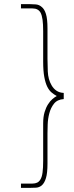

<svg xmlns="http://www.w3.org/2000/svg" viewBox="-20 -766 360 934"><path d="M122 148Q139 148 155 147Q171 146 183 136Q196 125 203.5 100.5Q211 76 211 30V-117Q211 -134 212 -161.5Q213 -189 220 -215Q227 -242 243 -262Q259 -282 290 -284V-314Q269 -315 254.5 -325Q240 -335 231 -351Q214 -380 212.5 -418.5Q211 -457 211 -481V-628Q211 -674 203.5 -698Q196 -722 183 -732Q171 -743 154.5 -744.5Q138 -746 122 -746H82V-725H138Q152 -725 161.5 -720Q171 -715 177 -705Q184 -692 187 -670Q190 -648 190 -614V-466Q190 -421 195.5 -391.5Q201 -362 210 -344Q219 -326 231 -316Q243 -306 256 -299Q247 -294 235.5 -284.5Q224 -275 214 -259Q204 -244 197 -221Q190 -198 190 -165V16Q190 50 187 73Q184 96 176 108Q170 118 160.5 122.5Q151 127 138 127H82V148Z"/></svg>

Font: Josefin Slab Thin ExtraLight
Style: Regular
Weight: 250
Version: Version 2.000